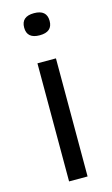

<svg xmlns="http://www.w3.org/2000/svg" viewBox="-119 -807 497 852"><g transform="rotate(-15 130.0 -381.0)"><path d="M87.5 0V-542.5H172.5V0ZM130 -660Q71.5 -660 71.5 -710.5Q71.5 -761.5 130 -761.5Q188.5 -761.5 188.5 -710.5Q188.5 -660 130 -660Z"/></g></svg>

Font: Encode Sans Exp
Style: Regular
Weight: 400
Width: 7
Designer: Multiple Designers
Foundry: Impallari Type
Version: Version 3.002; ttfautohint (v1.8.3) -l 8 -r 50 -G 200 -x 14 